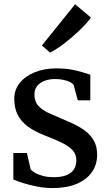

<svg xmlns="http://www.w3.org/2000/svg" viewBox="-20 -898 530 928"><path d="M235 11Q197.5 11 160 3.8Q122.5 -3.5 91.8 -13.2Q61 -23 44.5 -30.5V-158.5H110L128 -80.5Q134.5 -71 151.2 -61.8Q168 -52.5 190.8 -47Q213.5 -41.5 238.5 -41.5Q278 -41.5 302.5 -51.8Q327 -62 338 -80.5Q349 -99 349 -123.5Q349 -152 331 -171.8Q313 -191.5 279.2 -208Q245.5 -224.5 197 -243Q148 -262 115.2 -286Q82.5 -310 65.8 -342.5Q49 -375 49 -420Q49 -464.5 75.8 -497.5Q102.5 -530.5 148.5 -549Q194.5 -567.5 252 -567.5Q295 -567.5 327.5 -561.2Q360 -555 382.2 -547.8Q404.5 -540.5 416.5 -537V-413H356L336 -487Q331.5 -495 318.2 -501.5Q305 -508 286.8 -512Q268.5 -516 249 -516Q218 -516.5 194.8 -507.2Q171.5 -498 159 -481.5Q146.5 -465 146.5 -442.5Q146.5 -407.5 165.2 -386.8Q184 -366 213.8 -352.5Q243.5 -339 276.5 -325Q309 -311.5 340 -296.8Q371 -282 395.5 -262.5Q420 -243 434.8 -215.8Q449.5 -188.5 449.5 -150.5Q449.5 -102 424 -65.8Q398.5 -29.5 350.2 -9.2Q302 11 235 11ZM221.5 -644.5 182.5 -678 343 -877.5 419 -813.5Q408.5 -796 384 -770.8Q359.5 -745.5 329.2 -719.5Q299 -693.5 270.5 -673.2Q242 -653 222.5 -644.5Z"/></svg>

Font: Merriweather Light 18pt
Style: Regular
Weight: 400
Version: Version 2.100